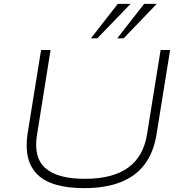

<svg xmlns="http://www.w3.org/2000/svg" viewBox="-20 -963 943 991"><path d="M415 8Q330 8 269.5 -9.5Q209 -27 173 -62.5Q137 -98 124.5 -150.5Q112 -203 122 -271L192 -705H241L171 -267Q152 -151 214 -95.5Q276 -40 418 -40Q561 -40 641 -97.5Q721 -155 739 -271L809 -705H858L788 -270Q773 -176 726.5 -114.5Q680 -53 602 -22.5Q524 8 415 8ZM449 -765 588 -943H654L482 -765ZM585 -765 724 -943H789L618 -765Z"/></svg>

Font: Nunito Sans 10pt Expanded ExtraLight
Style: Italic
Weight: 250
Width: 7
Italic angle: -9°
Designer: Vernon Adams
Foundry: Vernon Adams
Version: Version 3.101;gftools[0.9.27]